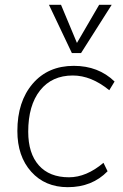

<svg xmlns="http://www.w3.org/2000/svg" viewBox="-20 -769 510 796"><path d="M52 -226Q52 -348 115.5 -422Q179 -496 286 -496Q388 -496 455 -431L433 -395Q358 -456 282 -456Q195 -456 146 -394Q97 -332 97 -223Q97 -133 141 -83.5Q185 -34 266 -34Q338 -34 409 -94L426 -59Q362 7 261 7Q167 7 109.5 -57Q52 -121 52 -226ZM299 -591 391 -749H443L316 -549H278L183 -749H233Z"/></svg>

Font: Iunito ExtraLight
Style: Italic
Weight: 200
Italic angle: -4.541°
Designer: Vernon Adams
Foundry: Vernon Adams
Version: Version 2.001;November 30, 2019;FontCreator 12.0.0.2547 64-b